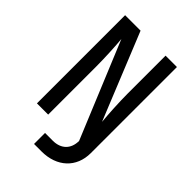

<svg xmlns="http://www.w3.org/2000/svg" viewBox="-262 -837 1124 1124"><g transform="rotate(45 300.0 -275.0)"><path d="M242 180H304C431 180 515 102 515 -17V-730H421V-416C421 -344 427 -246 432 -193L214 -730H86V0H179V-397C179 -469 174 -565 169 -616L416 -19C416 48 374 89 306 89H242Z"/></g></svg>

Font: JetBrains Mono Medium
Style: Regular
Weight: 436
Monospace: yes
Designer: Philipp Nurullin, Konstantin Bulenkov
Foundry: JetBrains
Version: Version 2.305